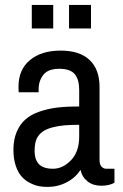

<svg xmlns="http://www.w3.org/2000/svg" viewBox="-20 -738 492 771"><path d="M107.7 -623.8V-718.1H193.7V-623.8ZM257.2 -623.8V-718.1H345.4V-623.8ZM379.7 -388.8V-95.1Q379.7 -77.8 387.5 -69.1Q395.3 -60.4 406.6 -60.4H439.6V-4.3Q419.2 7.8 386.4 7.8Q353.6 7.8 331.7 -9.6Q309.7 -26.9 303.2 -56Q283.2 -24.3 247.6 -5.9Q212 12.6 170.7 12.6Q152.9 12.6 136.4 9.6Q119.9 6.5 100.6 -3.3Q81.2 -13 67.1 -28.7Q53 -44.3 43.4 -71.7Q33.9 -99 33.9 -138.1Q33.9 -177.2 47.1 -208.5Q60.4 -239.8 82.8 -259.1Q105.1 -278.5 139.7 -290.2Q174.2 -301.9 211.8 -306.3Q249.3 -310.6 298 -310.6V-377.1Q298 -418.3 280.2 -440.1Q262.4 -461.8 217.9 -461.8Q173.3 -461.8 154.2 -437.7Q135.1 -413.6 135.1 -379.7V-367.5H55.2Q54.3 -372.7 54.3 -389.7Q54.3 -458.7 100.3 -496.7Q146.4 -534.8 223.3 -534.8Q300.2 -534.8 339.9 -497Q379.7 -459.2 379.7 -388.8ZM298 -236.8Q263.7 -236.8 238.3 -234.6Q212.9 -232.4 189.4 -226.1Q165.9 -219.8 151.2 -209.4Q136.4 -199 127.7 -181.8Q119 -164.6 119 -131Q119 -97.3 136.4 -78.8Q153.8 -60.4 192.9 -60.4Q232 -60.4 265 -94.5Q298 -128.6 298 -189.4Z"/></svg>

Font: Puralecka Narrow
Style: Regular
Weight: 400
Designer: Hector Gatti, Marcela Romero, Pablo Cosgaya and Nicolas Silva
Version: Version 1.004;PS 001.004;hotconv 1.0.70;makeotf.lib2.5.58329